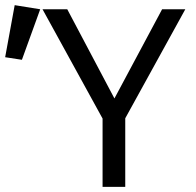

<svg xmlns="http://www.w3.org/2000/svg" viewBox="-142 -725 762 745"><path d="M-85 -705 14 -689 -57 -493 -122 -503ZM344 -266V0H256V-265L23 -689H119L302 -343L487 -689H577Z"/></svg>

Font: Fira Mono
Style: Regular
Weight: 400
Designer: Carrois Corporate & Edenspiekermann AG
Foundry: Carrois Corporate GbR & Edenspiekermann AG
Version: Version 3.206;PS 003.206;hotconv 1.0.70;makeotf.lib2.5.58329